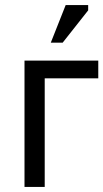

<svg xmlns="http://www.w3.org/2000/svg" viewBox="-20 -740 409 760"><path d="M369 -430H157V0H77V-500H369ZM240 -720H329V-699L228 -571H181Z"/></svg>

Font: PTSans
Style: Regular
Weight: 400
Designer: A.Korolkova, O.Umpeleva, V.Yefimov
Foundry: ParaType Ltd
Version: Version 2.003W OFL